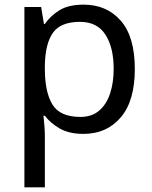

<svg xmlns="http://www.w3.org/2000/svg" viewBox="-20 -566 655 826"><path d="M340 -546Q439 -546 499.5 -477Q560 -408 560 -269Q560 -132 499.5 -61Q439 10 339 10Q277 10 236.5 -13.5Q196 -37 173 -68H167Q169 -51 171 -25Q173 1 173 20V240H85V-536H157L169 -463H173Q197 -498 236 -522Q275 -546 340 -546ZM324 -472Q242 -472 208.5 -426Q175 -380 173 -286V-269Q173 -170 205.5 -116.5Q238 -63 326 -63Q375 -63 406.5 -90Q438 -117 453.5 -163.5Q469 -210 469 -270Q469 -362 433.5 -417Q398 -472 324 -472Z"/></svg>

Font: Noto Sans Bassa Vah
Style: Regular
Weight: 400
Designer: Monotype Design Team
Foundry: Monotype Imaging Inc.
Version: Version 2.002